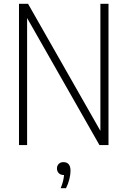

<svg xmlns="http://www.w3.org/2000/svg" viewBox="-20 -760 668 1006"><path d="M79.5 0V-740H127L506 -74.5V-740H548.5V0H501L122 -665.5V0ZM298 226Q306.5 205 310.5 188.2Q314.5 171.5 315.5 157H314Q298 157 288.2 147.5Q278.5 138 278.5 122.5Q278.5 108 287.8 98.8Q297 89.5 312 89.5Q349.5 89.5 349.5 135Q349.5 154 343.5 178.5Q337.5 203 326 226Z"/></svg>

Font: Encode Sans Condensed Condensed ExtraLight
Style: Regular
Weight: 200
Width: 3
Designer: Multiple Designers
Foundry: Impallari Type
Version: Version 3.000; ttfautohint (v1.8.3) -l 8 -r 50 -G 200 -x 14 